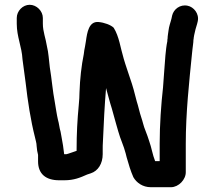

<svg xmlns="http://www.w3.org/2000/svg" viewBox="-20 -732 897 802"><path d="M50 -657V-633C50 -578 71 -538 74 -484C78 -452 83 -419 87 -387C96 -308 108 -230 126 -159C128 -148 133 -135 133 -122C134 -107 136 -97 139 -85V-58C139 -5 172 21 227 21H249C289 21 315 10 344 -3L359 -8C390 -18 409 -49 409 -88V-109C409 -118 409 -129 410 -142C413 -214 417 -294 423 -364C432 -333 437 -310 447 -279L457 -243C463 -220 468 -205 474 -183C483 -150 497 -123 505 -91L509 -75C517 -46 526 -17 537 8C550 31 576 50 610 50H694C726 50 757 18 756 -14V-132C756 -261 770 -388 782 -508C782 -511 784 -524 784 -527C785 -539 788 -553 788 -566C789 -568 789 -570 789 -573L791 -585C792 -589 793 -593 794 -598C797 -614 803 -628 806 -643C813 -675 789 -703 764 -708C732 -715 705 -693 699 -667C696 -649 690 -635 686 -617L684 -605C683 -595 680 -582 680 -571C679 -568 679 -564 679 -560C675 -541 673 -521 671 -501C667 -455 665 -416 661 -367C653 -296 647 -211 647 -132V-59H628C617 -86 613 -116 603 -143L596 -164C593 -171 590 -179 587 -188C580 -204 576 -225 570 -242C563 -262 558 -288 551 -309C542 -345 535 -372 523 -406L510 -445C505 -459 501 -473 497 -486C483 -532 478 -579 455 -616C443 -628 415 -638 392 -640C351 -644 344 -596 339 -561L335 -537C333 -528 331 -517 330 -506C320 -457 314 -403 312 -345C312 -331 311 -314 309 -293C303 -231 300 -173 300 -109V-102C287 -98 276 -93 262 -89C261 -89 259 -89 258 -88H248C245 -113 242 -136 237 -160L233 -182C228 -198 227 -215 222 -232C217 -253 213 -282 209 -305C200 -351 196 -404 188 -451C184 -482 183 -511 176 -539C171 -572 159 -600 159 -633V-657C159 -686 133 -712 104 -712C75 -712 50 -686 50 -657Z"/></svg>

Font: Electronic
Style: ExHv
Weight: 900
Version: Version 1.011